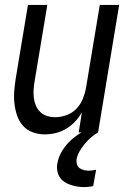

<svg xmlns="http://www.w3.org/2000/svg" viewBox="-20 -540 540 783"><path d="M163 8Q137 8 113.5 -0.5Q90 -9 74 -27Q58 -45 50 -68Q42 -91 39 -116Q36 -141 38 -167Q40 -193 44 -219L94 -520H173L121 -208Q118 -191 117 -174Q116 -157 118 -140.5Q120 -124 126.5 -109Q133 -94 144.5 -83Q156 -72 172 -67Q188 -62 205 -62Q228 -62 251.5 -70.5Q275 -79 292 -97Q309 -115 318 -137.5Q327 -160 331 -183L387 -520H466L380 0H301L314 -82Q303 -62 286.5 -44.5Q270 -27 250 -15Q230 -3 207.5 2.5Q185 8 163 8ZM323 223Q308 223 294 220.5Q280 218 266.5 213.5Q253 209 241.5 201Q230 193 223 181.5Q216 170 213.5 155.5Q211 141 214 126Q219 97 236 71Q253 45 277 25Q301 5 328.5 -8.5Q356 -22 385 -30L380 0Q364 9 350 21.5Q336 34 324.5 48Q313 62 304 78Q295 94 292 111Q291 121 294 130.5Q297 140 304.5 145.5Q312 151 321.5 153.5Q331 156 342 156Q349 156 356.5 155Q364 154 372 152L360 219Q351 221 341.5 222Q332 223 323 223Z"/></svg>

Font: Iosevka Algr
Style: Italic
Weight: 400
Italic angle: -9°
Monospace: yes
Designer: Belleve Invis
Foundry: Belleve Invis
Version: Version 26.0.2; ttfautohint (v1.8.3)